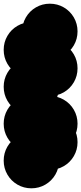

<svg xmlns="http://www.w3.org/2000/svg" viewBox="-70 -520 440 1040"><path d="M50 -150Q50 -191 70 -225.5Q90 -260 124.5 -280Q159 -300 200 -300Q241 -300 275.5 -280Q310 -260 330 -225.5Q350 -191 350 -150Q350 -109 330 -74.5Q310 -40 275.5 -20Q241 0 200 0Q159 0 124.5 -20Q90 -40 70 -74.5Q50 -109 50 -150ZM-50 -50Q-50 -91 -30 -125.5Q-10 -160 24.5 -180Q59 -200 100 -200Q141 -200 175.5 -180Q210 -160 230 -125.5Q250 -91 250 -50Q250 -9 230 25.5Q210 60 175.5 80Q141 100 100 100Q59 100 24.5 80Q-10 60 -30 25.5Q-50 -9 -50 -50ZM-50 -250Q-50 -291 -30 -325.5Q-10 -360 24.5 -380Q59 -400 100 -400Q141 -400 175.5 -380Q210 -360 230 -325.5Q250 -291 250 -250Q250 -209 230 -174.5Q210 -140 175.5 -120Q141 -100 100 -100Q59 -100 24.5 -120Q-10 -140 -30 -174.5Q-50 -209 -50 -250ZM50 -350Q50 -391 70 -425.5Q90 -460 124.5 -480Q159 -500 200 -500Q241 -500 275.5 -480Q310 -460 330 -425.5Q350 -391 350 -350Q350 -309 330 -274.5Q310 -240 275.5 -220Q241 -200 200 -200Q159 -200 124.5 -220Q90 -240 70 -274.5Q50 -309 50 -350ZM-50 150Q-50 109 -30 74.5Q-10 40 24.5 20Q59 0 100 0Q141 0 175.5 20Q210 40 230 74.5Q250 109 250 150Q250 191 230 225.5Q210 260 175.5 280Q141 300 100 300Q59 300 24.5 280Q-10 260 -30 225.5Q-50 191 -50 150ZM50 150Q50 109 70 74.5Q90 40 124.5 20Q159 0 200 0Q241 0 275.5 20Q310 40 330 74.5Q350 109 350 150Q350 191 330 225.5Q310 260 275.5 280Q241 300 200 300Q159 300 124.5 280Q90 260 70 225.5Q50 191 50 150ZM50 250Q50 209 70 174.5Q90 140 124.5 120Q159 100 200 100Q241 100 275.5 120Q310 140 330 174.5Q350 209 350 250Q350 291 330 325.5Q310 360 275.5 380Q241 400 200 400Q159 400 124.5 380Q90 360 70 325.5Q50 291 50 250ZM-50 350Q-50 309 -30 274.5Q-10 240 24.5 220Q59 200 100 200Q141 200 175.5 220Q210 240 230 274.5Q250 309 250 350Q250 391 230 425.5Q210 460 175.5 480Q141 500 100 500Q59 500 24.5 480Q-10 460 -30 425.5Q-50 391 -50 350Z"/></svg>

Font: TINY 5x3
Style: Regular
Weight: 400
Designer: Jack Halten Fahnestock
Foundry: Velvetyne Type Foundry
Version: Version 1.002